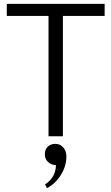

<svg xmlns="http://www.w3.org/2000/svg" viewBox="-20 -702 574 989"><path d="M230 0V-620H15V-682H519V-620H304V0ZM222 267 212 248Q268 211 268 148Q244 148 227.5 132.5Q211 117 211 93Q211 68 226 53.5Q241 39 265 39Q290 39 306 57.5Q322 76 322 104Q322 153 294 198.5Q266 244 222 267Z"/></svg>

Font: Didact Gothic
Style: Regular
Weight: 400
Designer: Daniel Johnson
Foundry: Daniel Johnson
Version: Version 2.101;PS 002.101;hotconv 1.0.88;makeotf.lib2.5.64775